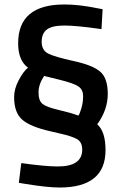

<svg xmlns="http://www.w3.org/2000/svg" viewBox="-20 -664 549 857"><path d="M433 -534Q322 -550 267.5 -550Q213 -550 189.5 -532.5Q166 -515 166 -477.5Q166 -440 195 -425Q224 -410 309 -391.5Q394 -373 427.5 -344Q461 -315 461 -244.5Q461 -174 414 -109Q451 -77 451 6Q451 173 246 173Q192 173 94 157L64 152L75 64Q183 79 238 79Q347 79 347 4Q347 -31 322 -44Q297 -57 252 -67Q207 -77 205 -78Q116 -98 79.5 -129.5Q43 -161 43 -231Q43 -267 63.5 -306Q84 -345 105 -362Q61 -394 61 -471Q61 -644 267 -644Q333 -644 410 -628L438 -623ZM177 -325Q152 -288 152 -251.5Q152 -215 169.5 -200.5Q187 -186 241 -173.5Q295 -161 330 -148Q336 -156 343.5 -181.5Q351 -207 351 -235Q351 -263 331 -277.5Q311 -292 246 -308Q181 -324 177 -325Z"/></svg>

Font: TitilliumWebSemiBold
Style: Bold
Weight: 600
Version: Version 1.001;PS 57.000;hotconv 1.0.70;makeotf.lib2.5.55311